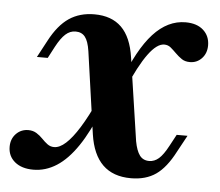

<svg xmlns="http://www.w3.org/2000/svg" viewBox="-51 -473 606 528"><g transform="rotate(5 252.0 -209.0)"><path d="M328.2 11.3Q279 11.3 250.4 -16.5Q221.8 -44.4 213.7 -100L181.5 -326.6Q177.4 -354 168.1 -365.7Q158.9 -377.4 141.9 -377.4Q126.6 -377.4 114.1 -366.1Q101.6 -354.8 88.7 -330.6L71.8 -298.4H41.9L66.9 -345.2Q90.3 -389.5 119.8 -409.3Q149.2 -429 189.5 -429Q237.1 -429 264.5 -402Q291.9 -375 300 -319.4L333.9 -91.1Q338.7 -65.3 348 -52.8Q357.3 -40.3 374.2 -40.3Q388.7 -40.3 400.8 -50.8Q412.9 -61.3 426.6 -87.1L443.5 -118.5H473.4L448.4 -72.6Q425 -27.4 397.2 -8.1Q369.4 11.3 328.2 11.3ZM58.9 11.3Q26.6 11.3 7.7 -4.4Q-11.3 -20.2 -11.3 -46Q-11.3 -67.7 2.4 -81.9Q16.1 -96 36.3 -96Q49.2 -96 58.9 -89.9Q68.5 -83.9 76.2 -75.8Q83.9 -67.7 91.9 -61.7Q100 -55.6 110.5 -55.6Q125.8 -55.6 142.7 -71Q159.7 -86.3 179 -117.3Q198.4 -148.4 220.2 -196L231.5 -168.5Q207.3 -107.3 180.2 -67.3Q153.2 -27.4 123 -8.1Q92.7 11.3 58.9 11.3ZM291.1 -230.6 279 -252.4Q312.1 -341.9 352 -385.5Q391.9 -429 441.1 -429Q472.6 -429 490.3 -412.9Q508.1 -396.8 508.1 -371Q508.1 -349.2 494.8 -335.1Q481.5 -321 462.1 -321Q448.4 -321 439.1 -327.4Q429.8 -333.9 421.8 -341.9Q413.7 -350 406 -356.5Q398.4 -362.9 387.9 -362.9Q367.7 -362.9 344 -330.6Q320.2 -298.4 291.1 -230.6Z"/></g></svg>

Font: Playfair 5pt SemiExpanded Light ExtraBold
Style: Italic
Weight: 800
Italic angle: -15.6°
Version: Version 2.001;gftools[0.9.30]